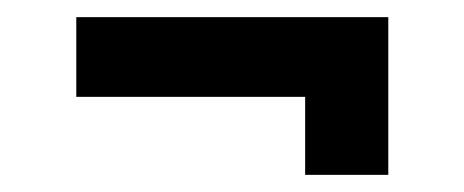

<svg xmlns="http://www.w3.org/2000/svg" viewBox="-20 -316 541 224"><path d="M69 -296H433V-112H336V-203H69Z"/></svg>

Font: Josefin Sans Thin
Style: Regular
Weight: 400
Version: Version 2.000